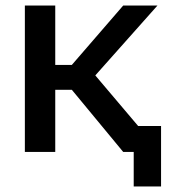

<svg xmlns="http://www.w3.org/2000/svg" viewBox="-20 -550 627 695"><path d="M464 125V0H426L240 -225H180V0H70V-530H180V-315H240L426 -530H550L325 -277L480 -94H563V125Z"/></svg>

Font: .
Style: 
Weight: 500
Designer: A.Korolkova, Vitaly Kuzmin
Foundry: ParaType Ltd
Version: Version 1.000; Glyphs 3.2, build 3192.0